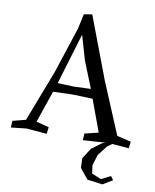

<svg xmlns="http://www.w3.org/2000/svg" viewBox="-107 -805 914 1129"><g transform="rotate(10 349.5 -241.0)"><path d="M283 -632 302 -720 351 -728 491 -358 620 -50 704 -30 699 10 577 0 425 10 427 -30 509 -50 439 -240 318 -244 203 -240 138 -50 214 -30 209 10 87 0 -5 10 -3 -30 75 -50 193 -357ZM312 -597 221 -295 318 -291 419 -295 355 -455 314 -597ZM538 9 611 -19 616 -10 571 22 526 81 506 146 513 194 569 217 625 189 641 211 583 246 492 234 442 172 440 115 480 52Z"/></g></svg>

Font: Alike Angular
Style: Regular
Weight: 400
Designer: Sveta Sebyakina
Foundry: Cyreal (www.cyreal.org)
Version: Version 1.300; ttfautohint (v1.8.4.7-5d5b)